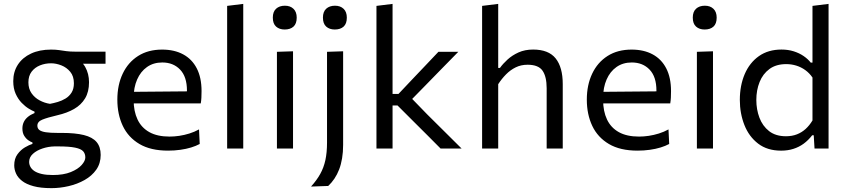

<svg xmlns="http://www.w3.org/2000/svg" viewBox="-20 -762 4342 985"><path d="M244 203.2Q188.6 203.2 151.7 193.1Q114.7 183.1 93.1 166Q71.4 149 62.2 128.1Q53 107.3 53 86Q53 52.3 69.4 29.7Q85.8 7.1 107.8 -5.9Q129.9 -18.8 146.5 -23.8V-31.2Q138.2 -33.7 126 -41.9Q113.9 -50 104.4 -65Q94.9 -79.9 94.9 -103Q94.9 -120.7 101.8 -135.5Q108.7 -150.3 122.5 -161.9Q136.3 -173.5 157.1 -182V-189.4Q145.7 -193.7 127.5 -204.7Q109.4 -215.7 91.2 -234.4Q73 -253.1 60.5 -280.6Q48 -308.2 48 -345.6Q48 -393.9 71.8 -430.4Q95.6 -466.9 139.2 -487.2Q182.8 -507.6 242 -507.6Q265.8 -507.6 283.6 -504.9Q301.4 -502.3 320.3 -499.6Q339.3 -497 367.1 -497H521.4V-435.1Q472 -435.1 425 -435.1Q378.1 -435.1 330.3 -435.1L353.9 -474.2Q397.8 -453 417.3 -418.2Q436.7 -383.4 436.7 -340.2Q436.7 -290.9 416.5 -257.3Q396.3 -223.7 360 -202.9Q323.7 -182.1 275.1 -171Q222.4 -158.7 197 -148.2Q171.7 -137.8 171.7 -117.4Q171.7 -102.9 182.2 -94.9Q192.7 -86.9 215.4 -83.5Q238.2 -80.1 275.3 -80.1H297.1Q366.2 -80.1 410.2 -69.2Q454.2 -58.3 475.4 -33.5Q496.5 -8.7 496.5 32.9Q496.5 76.1 474 108.3Q451.4 140.4 414.1 161.4Q376.7 182.5 332.3 192.8Q287.9 203.2 244 203.2ZM251 135.9Q306.2 135.9 343.3 120.7Q380.4 105.5 399 84.4Q417.7 63.3 417.7 45.6Q417.7 26.5 406.6 14Q395.4 1.6 365.3 -4.6Q335.3 -10.9 278.4 -10.9H259.8Q228.2 -10.3 198.2 -0.3Q168.2 9.6 148.8 27.2Q129.5 44.8 129.5 68.3Q129.5 81.3 135.8 93.5Q142.2 105.8 156.3 115.4Q170.4 124.9 193.8 130.4Q217.1 135.9 251 135.9ZM236.4 -229.3Q254.9 -232.7 276.2 -238.9Q297.4 -245.1 316.3 -256.6Q335.2 -268 347.2 -287.1Q359.1 -306.2 359.1 -334.8Q359.1 -371.1 340.4 -393.6Q321.8 -416.1 294.7 -426.7Q267.6 -437.3 242 -437.3Q211.6 -437.3 185.1 -426.6Q158.6 -415.9 142.1 -394.2Q125.7 -372.5 125.7 -339.6Q125.7 -306.7 141.8 -283.6Q157.9 -260.6 183.2 -247.1Q208.5 -233.5 236.4 -229.3Z M842.2 10.8Q753.2 10.8 695.6 -23.1Q638 -57 610 -116.1Q582 -175.1 582 -251Q582 -326 609.5 -384Q636.9 -442 688.4 -474.8Q739.8 -507.6 811.6 -507.6Q874.3 -507.6 919.7 -483.1Q965.1 -458.7 989.5 -411.2Q1014 -363.8 1014 -294.6Q1014 -276.1 1013.2 -261.3Q1012.5 -246.4 1010 -231.6L937.5 -268.2Q938.5 -275.8 938.8 -283.1Q939.1 -290.5 939.1 -297.4Q939.1 -368.1 904.1 -404.8Q869.1 -441.5 812.6 -441.5Q767.1 -441.5 734.2 -418.2Q701.3 -395 683.5 -354.1Q665.6 -313.2 665.6 -260.6V-249Q665.6 -191.1 685.6 -149Q705.5 -106.9 746.3 -84.1Q787.2 -61.3 850 -61.3Q873.5 -61.3 899.6 -65.1Q925.8 -69 951.7 -77.1Q977.7 -85.2 1001 -98.1L1004.6 -23.4Q985.6 -13.1 960.5 -5.4Q935.4 2.3 905.3 6.5Q875.3 10.8 842.2 10.8ZM616.6 -231.6V-290.5L959.3 -293.5L1010 -274.4V-231.6Z M1145.3 0Q1145.3 -55.3 1145.3 -106.4Q1145.3 -157.6 1145.3 -218.8V-493.7Q1145.3 -556.5 1145.3 -616.1Q1145.3 -675.6 1145.3 -731.8L1227.9 -742Q1227.9 -681.6 1227.9 -620.8Q1227.9 -559.9 1227.9 -493.7V-218.8Q1227.9 -157.6 1227.9 -106.4Q1227.9 -55.3 1227.9 0Z M1400.7 0Q1400.7 -55.3 1400.7 -106.4Q1400.7 -157.6 1400.7 -218.8V-268.8Q1400.7 -313.3 1400.7 -351.1Q1400.7 -389 1400.7 -424.2Q1400.7 -459.5 1400.7 -496.2L1483.3 -498.9Q1483.3 -462.1 1483.3 -426.4Q1483.3 -390.7 1483.3 -352.4Q1483.3 -314.1 1483.3 -268.8V-218.8Q1483.3 -157.6 1483.3 -106.4Q1483.3 -55.3 1483.3 0ZM1440.4 -610.6Q1413.4 -610.6 1396.5 -625.5Q1379.6 -640.4 1379.6 -671.7Q1379.6 -701.9 1396.5 -717.3Q1413.4 -732.7 1441.4 -732.7Q1469.3 -732.7 1485.7 -716.7Q1502.2 -700.8 1502.2 -671.7Q1502.2 -640.4 1485.7 -625.5Q1469.1 -610.6 1440.4 -610.6Z M1575.6 195.1Q1604.5 163.3 1622.7 130.7Q1640.9 98.1 1649.3 59.3Q1657.7 20.5 1657.7 -30.5V-218.8V-268.8Q1657.7 -313.3 1657.7 -351.1Q1657.7 -389 1657.7 -424.2Q1657.7 -459.5 1657.7 -496.2L1740.3 -498.9Q1740.3 -462.1 1740.3 -426.4Q1740.3 -390.7 1740.3 -352.4Q1740.3 -314.1 1740.3 -268.8Q1740.3 -211.1 1740.3 -167.5Q1740.3 -123.9 1740.3 -88.4Q1740.3 -52.8 1740.3 -18.9Q1740.3 18.5 1735 50Q1729.8 81.4 1719.8 107.5Q1709.7 133.5 1695.6 154.5Q1681.4 175.5 1663.9 192ZM1697.5 -610.6Q1670.5 -610.6 1653.6 -625.5Q1636.7 -640.4 1636.7 -671.7Q1636.7 -701.9 1653.6 -717.3Q1670.5 -732.7 1698.5 -732.7Q1726.3 -732.7 1742.8 -716.7Q1759.3 -700.8 1759.3 -671.7Q1759.3 -640.4 1742.8 -625.5Q1726.2 -610.6 1697.5 -610.6Z M2240.3 0Q2206.8 -34 2172.8 -67.9Q2138.7 -101.8 2104.9 -135.5L2019.3 -221H1984.4V-280.2H2024.4L2096.3 -356.3Q2129.6 -391.2 2163 -426.4Q2196.4 -461.6 2229.2 -496.2H2331.2Q2288.1 -452.5 2245.6 -408.9Q2203.1 -365.3 2160.9 -322.1L2076.7 -236.2L2073.7 -276L2171.7 -175.1Q2216 -131.2 2260.2 -87.3Q2304.4 -43.4 2348.1 0ZM1911.3 0Q1911.3 -55.3 1911.3 -106.4Q1911.3 -157.6 1911.3 -218.8V-493.7Q1911.3 -556.5 1911.3 -615.9Q1911.3 -675.3 1911.3 -731.8L1993.9 -742Q1993.9 -682.3 1993.9 -621.1Q1993.9 -559.9 1993.9 -493.7V-205.9Q1993.9 -150 1993.9 -101.4Q1993.9 -52.8 1993.9 0Z M2453.3 0Q2453.3 -55.3 2453.3 -106.4Q2453.3 -157.6 2453.3 -218.8V-493.7Q2453.3 -556.5 2453.3 -615.9Q2453.3 -675.3 2453.3 -731.8L2535.9 -742Q2535.9 -682.3 2535.9 -621.1Q2535.9 -559.9 2535.9 -493.7V-413.6H2544.9Q2559.9 -434.7 2583.7 -456.5Q2607.6 -478.3 2640.3 -493.1Q2673 -507.8 2715 -507.8Q2794.2 -507.8 2830.6 -462.4Q2867 -417 2867 -330.4Q2867 -298 2867 -273Q2867 -248.1 2867 -218.8Q2867 -159.8 2867 -107.5Q2867 -55.3 2867 0H2784.5Q2784.5 -55.3 2784.5 -107.1Q2784.5 -159 2784.5 -215.3V-309.3Q2784.5 -368.9 2763.3 -399.4Q2742.2 -429.9 2686.4 -429.9Q2652.8 -429.9 2625.5 -416.4Q2598.1 -402.9 2575.9 -380.3Q2553.7 -357.7 2535.9 -330.2V-215.3Q2535.9 -156.8 2535.9 -106Q2535.9 -55.3 2535.9 0Z M3250.7 10.8Q3161.7 10.8 3104.1 -23.1Q3046.5 -57 3018.5 -116.1Q2990.5 -175.1 2990.5 -251Q2990.5 -326 3018 -384Q3045.4 -442 3096.9 -474.8Q3148.3 -507.6 3220.1 -507.6Q3282.8 -507.6 3328.2 -483.1Q3373.6 -458.7 3398 -411.2Q3422.5 -363.8 3422.5 -294.6Q3422.5 -276.1 3421.7 -261.3Q3421 -246.4 3418.5 -231.6L3346 -268.2Q3347 -275.8 3347.3 -283.1Q3347.6 -290.5 3347.6 -297.4Q3347.6 -368.1 3312.6 -404.8Q3277.6 -441.5 3221.1 -441.5Q3175.6 -441.5 3142.7 -418.2Q3109.8 -395 3092 -354.1Q3074.1 -313.2 3074.1 -260.6V-249Q3074.1 -191.1 3094.1 -149Q3114 -106.9 3154.8 -84.1Q3195.7 -61.3 3258.5 -61.3Q3282 -61.3 3308.1 -65.1Q3334.3 -69 3360.2 -77.1Q3386.2 -85.2 3409.5 -98.1L3413.1 -23.4Q3394.1 -13.1 3369 -5.4Q3343.9 2.3 3313.8 6.5Q3283.8 10.8 3250.7 10.8ZM3025.1 -231.6V-290.5L3367.8 -293.5L3418.5 -274.4V-231.6Z M3555.2 0Q3555.2 -55.3 3555.2 -106.4Q3555.2 -157.6 3555.2 -218.8V-268.8Q3555.2 -313.3 3555.2 -351.1Q3555.2 -389 3555.2 -424.2Q3555.2 -459.5 3555.2 -496.2L3637.8 -498.9Q3637.8 -462.1 3637.8 -426.4Q3637.8 -390.7 3637.8 -352.4Q3637.8 -314.1 3637.8 -268.8V-218.8Q3637.8 -157.6 3637.8 -106.4Q3637.8 -55.3 3637.8 0ZM3594.9 -610.6Q3567.9 -610.6 3551 -625.5Q3534.1 -640.4 3534.1 -671.7Q3534.1 -701.9 3551 -717.3Q3567.9 -732.7 3595.9 -732.7Q3623.8 -732.7 3640.2 -716.7Q3656.7 -700.8 3656.7 -671.7Q3656.7 -640.4 3640.2 -625.5Q3623.6 -610.6 3594.9 -610.6Z M3987.5 10.9Q3916.5 10.9 3869.4 -25.2Q3822.3 -61.3 3798.9 -120.7Q3775.5 -180 3775.5 -249.5Q3775.5 -323.3 3800.5 -381.8Q3825.6 -440.3 3873.4 -474.1Q3921.2 -507.8 3989.2 -507.8Q4023.3 -507.8 4052.1 -498.7Q4081 -489.5 4103 -474.3Q4125.1 -459.1 4139.4 -440.7H4148.2V-493.7Q4148.2 -556.5 4148.2 -615.9Q4148.2 -675.2 4148.2 -731.8L4230.7 -742Q4230.7 -681.6 4230.7 -620.8Q4230.7 -559.9 4230.7 -493.7V-218.8Q4230.7 -157.6 4230.7 -106.4Q4230.7 -55.3 4230.7 0H4158.7L4154.6 -68.1H4146.7Q4126.9 -42.4 4103 -24.9Q4079 -7.4 4050.2 1.7Q4021.5 10.9 3987.5 10.9ZM4012.4 -63Q4043.3 -63 4068.4 -72.8Q4093.5 -82.6 4113.2 -100.6Q4132.9 -118.7 4148.2 -144V-364.3Q4132.5 -387.1 4111.4 -402.3Q4090.2 -417.6 4065.2 -425.4Q4040.2 -433.1 4013.8 -433.1Q3961.6 -433.1 3927.6 -408.1Q3893.6 -383 3876.9 -341.3Q3860.1 -299.6 3860.1 -249Q3860.1 -200.7 3876 -158.3Q3891.9 -115.9 3925.5 -89.4Q3959.2 -63 4012.4 -63Z"/></svg>

Font: Commissioner Thin
Style: Regular
Weight: 100
Designer: Kostas Bartsokas
Foundry: Kostas Bartsokas
Version: Version 1.001;gftools[0.9.23]